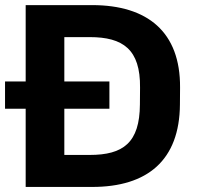

<svg xmlns="http://www.w3.org/2000/svg" viewBox="-38 -739 779 759"><path d="M326.2 0C544.9 0 671.9 -105.5 673.3 -326.2L673.8 -393.1C675.3 -612.8 544.9 -718.8 326.2 -718.8H63.5V-417H-18.1V-309.1H63.5V0ZM216.3 -592.3H316.4C448.2 -592.3 517.1 -543.9 515.6 -393.1L515.1 -326.2C514.2 -174.8 449.2 -126.5 316.4 -126.5H216.3V-309.1H394.5V-417H216.3Z"/></svg>

Font: Winston
Style: Bold
Weight: 700
Designer: Vernon Adams, Kim Jin-seong, David Berlow, Cristiano Sobral
Foundry: The Winston Project Authors
Version: Version 3.004